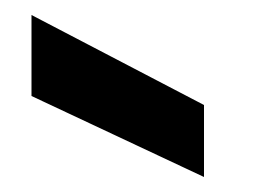

<svg xmlns="http://www.w3.org/2000/svg" viewBox="-20 -832 341 256"><path d="M252 -596 22 -704V-812L252 -692Z"/></svg>

Font: Ulagadi Sans SemiBold
Style: Regular
Weight: 600
Designer: Ninad Kale (Devanagari), Jonny Pinhorn (Latin)
Foundry: Indian Type Foundry
Version: Version 3.01;March 29, 2020;FontCreator 12.0.0.2522 64-bit; 